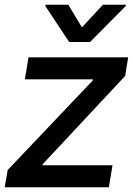

<svg xmlns="http://www.w3.org/2000/svg" viewBox="-26 -787 559 807"><path d="M-6.3 0 6.3 -72.3 363.3 -448.2 364.7 -453.6H78.6L93.8 -545.9H512.7L500 -467.8L154.3 -97.7L152.3 -92.3H446.8L431.6 0ZM261.2 -767.1 318.4 -671.9 406.7 -767.1H503.4L502.4 -761.7L352.5 -610.4H264.6L164.6 -761.7L165.5 -767.1Z"/></svg>

Font: Inter Tight Medium
Style: Italic
Weight: 500
Italic angle: -9.39999°
Designer: Rasmus Andersson
Foundry: rsms
Version: Version 3.004